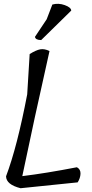

<svg xmlns="http://www.w3.org/2000/svg" viewBox="-20 -996 486 1016"><path d="M137 -710Q171 -731 193 -735Q215 -739 242 -726L164 -374L98 -64Q222 -79 387 -111Q407 -100 406 -76.5Q405 -53 391 -31L89 0Q13 -19 12 -63Q71 -219 124 -497ZM257 -972Q289 -981 322.5 -969Q356 -957 357 -940L198 -784Q168 -784 165 -801L227 -894Z"/></svg>

Font: Tillana
Style: Regular
Weight: 400
Designer: Lipi Raval (Devanagari, Latin), Jonny Pinhorn (Latin)
Foundry: Indian Type Foundry
Version: Version 2.002;PS 1.0;hotconv 1.0.79;makeotf.lib2.5.61930; tt